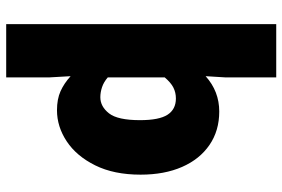

<svg xmlns="http://www.w3.org/2000/svg" viewBox="-166 -570 912 620"><g transform="rotate(90 290.0 -260.0)"><path d="M58 176V-696H230V-533L226 -468Q275 -512 340 -512Q402 -512 448 -480.5Q494 -449 519 -392Q544 -335 544 -258Q544 -172 514 -111.5Q484 -51 436.5 -19.5Q389 12 336 12Q300 12 274.5 0.5Q249 -11 226 -32L230 38V176ZM294 -128Q324 -128 346 -156Q368 -184 368 -256Q368 -318 350.5 -345Q333 -372 298 -372Q279 -372 263 -364Q247 -356 230 -336V-152Q245 -139 261.5 -133.5Q278 -128 294 -128Z"/></g></svg>

Font: Assistant ExtraBold
Style: Regular
Weight: 800
Designer: Hebrew By Ben Nathan, Latin by Paul Hunt
Version: Version 3.000